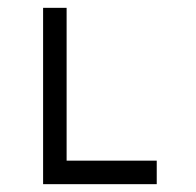

<svg xmlns="http://www.w3.org/2000/svg" viewBox="-20 -470 500 490"><path d="M90 -450H150V-60H380V0H90Z"/></svg>

Font: SOV_Station
Style: Book
Weight: 400
Version: Version 1.00